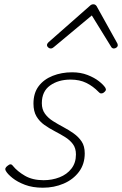

<svg xmlns="http://www.w3.org/2000/svg" viewBox="-20 -856 569 895"><path d="M180 19Q132 19 96.5 5.5Q61 -8 38.5 -26Q16 -44 8 -58Q3 -66 5.5 -72Q8 -78 15 -83Q23 -90 29 -90Q35 -90 40 -83Q61 -57 96.5 -36.5Q132 -16 183 -16Q223 -16 257.5 -29.5Q292 -43 313 -70Q334 -97 334 -136Q334 -165 320 -184Q306 -203 283.5 -217Q261 -231 235 -244.5Q209 -258 186.5 -274Q164 -290 150 -313.5Q136 -337 136 -373Q136 -422 160 -454Q184 -486 225.5 -502.5Q267 -519 316 -519Q356 -519 388 -506.5Q420 -494 441 -477.5Q462 -461 471 -447Q475 -440 473 -435Q471 -430 463 -424Q457 -420 451 -420.5Q445 -421 440 -427Q414 -454 382.5 -469.5Q351 -485 309 -485Q252 -485 213.5 -457.5Q175 -430 175 -375Q175 -346 189.5 -326Q204 -306 227 -291.5Q250 -277 275.5 -263.5Q301 -250 323.5 -234Q346 -218 360.5 -196.5Q375 -175 375 -141Q375 -91 348 -55Q321 -19 276.5 0Q232 19 180 19ZM216 -630Q210 -630 204.5 -635Q199 -640 199 -645Q199 -649 200.5 -652Q202 -655 206 -659L398 -828Q403 -833 407 -834.5Q411 -836 415 -836Q419 -836 422.5 -834.5Q426 -833 430 -828L524 -659Q526 -656 527.5 -652.5Q529 -649 529 -646Q529 -639 523 -634.5Q517 -630 511 -630Q507 -630 503.5 -632Q500 -634 498 -638L408 -784L234 -639Q227 -633 223.5 -631.5Q220 -630 216 -630Z"/></svg>

Font: Playwrite MX Thin
Style: Regular
Weight: 250
Designer: Veronika Burian, José Scaglione
Foundry: TypeTogether
Version: Version 1.002